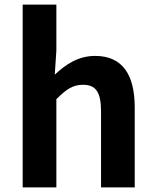

<svg xmlns="http://www.w3.org/2000/svg" viewBox="-20 -818 680 838"><path d="M79 0H226V-385C267 -426 296 -448 342 -448C397 -448 421 -418 421 -331V0H568V-349C568 -490 516 -574 395 -574C319 -574 264 -534 219 -492L226 -597V-798H79Z"/></svg>

Font: Noto Sans HK
Style: Bold
Weight: 700
Designer: Ryoko NISHIZUKA 西塚涼子 (kana, bopomofo & ideographs); Paul D. Hunt (Latin, Greek & Cyrillic); Sandoll Communications 산돌커뮤니
Foundry: Adobe
Version: Version 2.002;hotconv 1.0.116;makeotfexe 2.5.65601